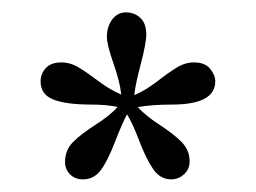

<svg xmlns="http://www.w3.org/2000/svg" viewBox="-20 -718 409 307"><path d="M168 -546.9Q150.4 -550.8 126 -550.8Q85.9 -550.8 65.4 -558.8Q44.9 -566.9 44.9 -587.9Q44.9 -600.1 53.2 -609.1Q61.5 -618.2 78.1 -618.2Q92.8 -618.2 106.7 -609.6Q120.6 -601.1 138.4 -587.6Q156.2 -574.2 173.8 -566.9Q171.9 -586.9 161.4 -616.7Q150.9 -646.5 150.9 -659.2Q150.9 -675.3 159.4 -686.8Q168 -698.2 181.2 -698.2Q195.3 -698.2 204.6 -689.2Q213.9 -680.2 213.9 -663.1Q213.9 -648.9 204.8 -614.5Q195.8 -580.1 194.8 -565.9Q212.9 -573.7 231 -587.6Q249 -601.6 262.5 -609.9Q275.9 -618.2 290 -618.2Q307.6 -618.2 315.9 -608.2Q324.2 -598.1 324.2 -587.9Q324.2 -550.8 254.9 -550.8Q224.1 -550.8 200.2 -546.9Q212.4 -533.2 235.4 -518.3Q258.3 -503.4 270.8 -490.5Q283.2 -477.5 283.2 -460Q283.2 -447.3 274.2 -439.2Q265.1 -431.2 253.9 -431.2Q236.3 -431.2 225.1 -447.3Q213.9 -463.4 202.6 -492.9Q191.4 -522.5 183.1 -535.2Q175.8 -522 163.8 -491Q151.9 -460 140.9 -445.6Q129.9 -431.2 112.8 -431.2Q100.1 -431.2 92 -439.2Q84 -447.3 84 -459Q84 -478 96.9 -491Q109.9 -503.9 132.8 -518.6Q155.8 -533.2 168 -546.9Z"/></svg>

Font: Linux Libertine Display G
Style: Regular
Weight: 400
Designer: Philipp H. Poll
Foundry: Philipp H. Poll
Version: Version 5.0.9